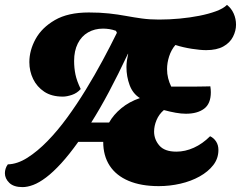

<svg xmlns="http://www.w3.org/2000/svg" viewBox="-44 -740 985 785"><path d="M48 25Q12 25 -6 7.5Q-24 -10 -24 -32Q-24 -41 -21 -50.5Q-18 -60 -12 -68Q27 -69 68 -95Q109 -121 150 -163Q191 -205 230.5 -259Q270 -313 307 -373.5Q344 -434 376 -493.5Q408 -553 434 -606L430 -614Q416 -619 403 -621Q390 -623 377 -623Q343 -623 316 -607.5Q289 -592 274 -562Q259 -532 259 -491Q259 -462 264.5 -435.5Q270 -409 286 -376Q271 -359 250 -352Q229 -345 213 -345Q167 -345 137 -365Q107 -385 91.5 -417Q76 -449 76 -486Q76 -534 101.5 -580.5Q127 -627 180.5 -658Q234 -689 319 -689Q365 -689 401.5 -685Q438 -681 470.5 -675Q503 -669 535.5 -664.5Q568 -660 606 -660Q648 -660 690.5 -664Q733 -668 771 -675.5Q809 -683 839 -694Q869 -705 884 -720Q902 -706 911.5 -684.5Q921 -663 921 -639Q921 -614 908.5 -589.5Q896 -565 869 -550Q842 -535 799 -535Q775 -535 740 -540.5Q705 -546 673 -556Q656 -536 647.5 -509.5Q639 -483 639 -457Q639 -438 643.5 -420Q648 -402 656 -386H727Q739 -386 757.5 -386Q776 -386 793 -386.5Q810 -387 816 -387Q817 -381 817.5 -374.5Q818 -368 818 -363Q818 -316 790.5 -295.5Q763 -275 716 -275Q697 -275 674.5 -279Q652 -283 626 -290Q606 -273 596 -249Q586 -225 586 -202Q586 -170 607.5 -145Q629 -120 677 -120Q713 -120 748.5 -136Q784 -152 815 -183Q830 -176 839.5 -161.5Q849 -147 849 -127Q849 -92 828 -65Q807 -38 772 -18.5Q737 1 693.5 11Q650 21 605 21Q533 21 482 -0.5Q431 -22 404.5 -62.5Q378 -103 378 -160H276Q239 -108 206 -72Q173 -36 144.5 -14.5Q116 7 92 16Q68 25 48 25ZM329 -239H402Q420 -271 452 -297.5Q484 -324 528 -339Q499 -357 486 -392Q473 -427 473 -466Q473 -479 475 -493Q477 -507 480 -520H479Q439 -435 401.5 -364.5Q364 -294 329 -239Z"/></svg>

Font: Sansita Swashed Light ExtraBold
Style: Regular
Weight: 800
Version: Version 1.003